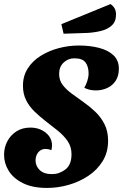

<svg xmlns="http://www.w3.org/2000/svg" viewBox="-20 -904 605 945"><path d="M212 21Q140 21 93 -2.5Q46 -26 23 -63Q0 -100 0 -142Q0 -178 16 -208.5Q32 -239 61 -257.5Q90 -276 129 -276Q174 -276 205 -251Q236 -226 236 -188Q236 -179 233 -165Q218 -171 205 -171Q182 -171 168.5 -154.5Q155 -138 155 -114Q155 -87 175.5 -67Q196 -47 236 -47Q272 -47 302 -70Q332 -93 332 -145Q332 -182 312.5 -210Q293 -238 263.5 -261.5Q234 -285 203 -309Q175 -331 149.5 -355.5Q124 -380 108.5 -411Q93 -442 93 -482Q93 -530 116.5 -567Q140 -604 180 -629Q220 -654 269 -667Q318 -680 368 -680Q422 -680 467 -668.5Q512 -657 538.5 -632Q565 -607 565 -566Q565 -530 549 -506Q533 -482 507 -470.5Q481 -459 452 -459Q419 -459 395 -472Q404 -488 410 -506.5Q416 -525 416 -543Q416 -576 401 -596.5Q386 -617 346 -617Q315 -617 293 -596Q271 -575 271 -540Q271 -509 288.5 -486Q306 -463 334 -442.5Q362 -422 393 -400Q423 -379 450 -353Q477 -327 494.5 -292.5Q512 -258 512 -211Q512 -154 485 -110.5Q458 -67 414 -38Q370 -9 317.5 6Q265 21 212 21ZM293 -738 282 -785 524 -884Q537 -875 544 -863Q551 -851 551 -832Q551 -798 530.5 -779Q510 -760 478 -752Q446 -744 411 -742Z"/></svg>

Font: Sansita Swashed
Style: Bold
Weight: 700
Designer: Pablo Cosgaya
Foundry: Omnibus-Type
Version: Version 1.003; ttfautohint (v1.8.3)